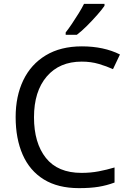

<svg xmlns="http://www.w3.org/2000/svg" viewBox="-20 -964 672 994"><path d="M403 -645Q288 -645 222 -568Q156 -491 156 -357Q156 -224 217.5 -146.5Q279 -69 402 -69Q449 -69 491 -77Q533 -85 573 -97V-19Q533 -4 490.5 3Q448 10 389 10Q280 10 207 -35Q134 -80 97.5 -163Q61 -246 61 -358Q61 -466 100.5 -548.5Q140 -631 217 -677.5Q294 -724 404 -724Q517 -724 601 -682L565 -606Q532 -621 491.5 -633Q451 -645 403 -645ZM521 -944V-934Q509 -916 484 -887.5Q459 -859 430.5 -830.5Q402 -802 378 -784H320V-796Q335 -815 352.5 -841Q370 -867 387 -894.5Q404 -922 415 -944Z"/></svg>

Font: Noto IKEA Latin
Style: Regular
Weight: 400
Designer: Monotype Design Team
Foundry: Monotype Imaging Inc.
Version: Version 1.0